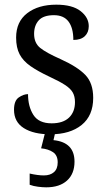

<svg xmlns="http://www.w3.org/2000/svg" viewBox="-20 -565 458 822"><path d="M196 10Q124 10 82 -16.5Q40 -43 40 -95Q40 -134 60.5 -148Q81 -162 100 -162Q100 -109 123 -73Q146 -37 201 -37Q250 -37 275.5 -61.5Q301 -86 301 -128Q301 -152 291.5 -169Q282 -186 258 -201.5Q234 -217 191 -237Q142 -260 110.5 -282Q79 -304 64 -332.5Q49 -361 49 -404Q49 -472 96.5 -508.5Q144 -545 221 -545Q290 -545 325 -517.5Q360 -490 360 -453Q360 -426 343 -410Q326 -394 294 -394Q294 -445 273.5 -472.5Q253 -500 211 -500Q166 -500 146 -478Q126 -456 126 -420Q126 -381 152 -360Q178 -339 239 -312Q312 -279 345.5 -244Q379 -209 379 -146Q379 -70 329.5 -30Q280 10 196 10ZM178 237Q163 237 143 234.5Q123 232 107 226V178Q142 186 168 186Q195 186 211 172Q227 158 227 130Q227 100 207 86.5Q187 73 156 70L176 -9H219L209 35Q299 44 299 127Q299 179 267 208Q235 237 178 237Z"/></svg>

Font: Noto Serif Myanmar SemCond
Style: Regular
Weight: 400
Width: 4
Designer: Ben Mitchell and the Monotype Design Team
Foundry: Monotype Imaging Inc.
Version: Version 2.106; ttfautohint (v1.8.4.7-5d5b)